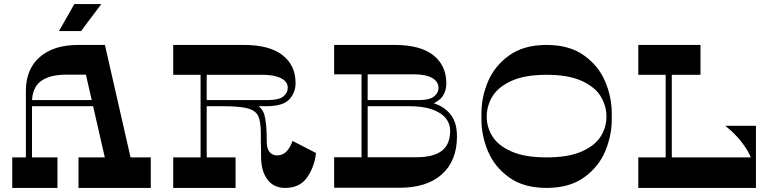

<svg xmlns="http://www.w3.org/2000/svg" viewBox="-20 -920 3791 940"><path d="M364.3 0V-149.4H718.2V0ZM40 0V-149.4H261.3V0ZM106.7 -475.2Q106.7 -581.6 174.7 -640.8Q242.7 -700 362.5 -700H493.7L626.9 -115.3L501.2 -114L400.6 -554.6H306.4Q221.6 -554.6 179.1 -521.8Q136.7 -489 136.7 -419.9V-121.9L106.7 -122.7ZM116.7 -400V-430H538.2V-400ZM475.9 -900 376.9 -768H268.8L343.8 -900Z M962 -606.8H992V-139.8H962ZM1173.5 -700Q1298.7 -700 1362.8 -650.3Q1427 -600.6 1427 -513.5Q1427 -466.2 1396 -433.1Q1364.9 -400 1283.3 -400H978V-430H1289.2Q1344.8 -430 1366.8 -447.5Q1388.9 -465.1 1388.9 -490.8Q1388.9 -510.6 1374.3 -524.5Q1359.8 -538.4 1331.5 -546.1Q1303.1 -553.8 1262.1 -553.8H828V-700ZM1080 -430Q1177.2 -430 1219.6 -414.3Q1262 -398.6 1274 -359.2Q1286 -319.8 1286 -228.3Q1286 -192.7 1299.6 -175.9Q1313.2 -159.2 1337.8 -159.2Q1387.2 -159.2 1412.2 -230.1L1527 -171Q1520 -104 1484 -52Q1448 0 1376 0Q1319.4 0 1288.7 -41.8Q1258 -83.5 1258 -155.1Q1258 -167.9 1258 -183.8Q1258 -199.6 1257.2 -216.1Q1257 -230.1 1257 -242.5Q1257 -254.8 1257 -263.8Q1257 -322.8 1245 -350.3Q1233 -377.8 1194.5 -388.9Q1156 -400 1072 -400H970V-430ZM1133.3 -149.4V0H828V-149.4Z M1750 -604.9H1780V-137.9H1750ZM1911.5 -700Q2038.6 -700 2101.9 -649.3Q2165.2 -598.7 2165.2 -512Q2165.2 -483.6 2153.1 -459Q2141.1 -434.4 2109.3 -417.2Q2077.6 -400 2023.8 -400H1766V-430H2032.7Q2082.1 -430 2104.6 -447.5Q2127.1 -465.1 2127.1 -489.2Q2127.1 -509.9 2113.1 -525Q2099.1 -540.1 2071.8 -548.2Q2044.4 -556.2 2003.3 -556.2H1616V-700ZM1616 -0.8V-150.2H2019.1Q2101.5 -150.2 2142.8 -181.5Q2184.1 -212.8 2183.9 -281Q2183.8 -315 2161.7 -342Q2139.6 -368.9 2095 -384.5Q2050.4 -400 1984.1 -400H1767.6V-430H1984.9Q2051.8 -430 2102.8 -414.7Q2153.8 -399.3 2185.5 -360.2Q2217.2 -321 2217.2 -252.6Q2217.4 -133.2 2143.9 -67Q2070.4 -0.8 1936.2 -0.8Z M2975 -334Q2975 -256 2943 -179.5Q2911 -103 2839.5 -51.5Q2768 0 2656 0Q2544 0 2472.5 -51.5Q2401 -103 2369 -179.5Q2337 -256 2337 -334V-366Q2337 -444 2369 -520.5Q2401 -597 2472.5 -648.5Q2544 -700 2656 -700Q2768 -700 2839.5 -648.5Q2911 -597 2943 -520.5Q2975 -444 2975 -366ZM2656 -149.4Q2762.6 -149.4 2828 -178.4Q2893.4 -207.4 2921.2 -252.3Q2949.1 -297.3 2949.1 -349Q2949.1 -401.6 2921.2 -447.8Q2893.4 -494 2828.1 -523.9Q2762.8 -553.8 2656 -553.8Q2549.2 -553.8 2483.9 -523.9Q2418.6 -494 2390.8 -447.8Q2362.9 -401.6 2362.9 -349Q2362.9 -297.3 2390.8 -252.3Q2418.6 -207.4 2484 -178.4Q2549.4 -149.4 2656 -149.4Z M3239 -606.8H3269V-121.6H3239ZM3409.5 -700V-553.8H3105V-700ZM3404 -51.4H3675.4Q3675.4 -126.5 3634.3 -190.9Q3593.3 -255.3 3530.8 -304H3681V-6H3404ZM3105 -149.4H3681V0H3105Z"/></svg>

Font: Space Cowgirl
Style: Regular
Weight: 400
Designer: Valery Marier
Foundry: Valery Marier
Version: Version 1.000